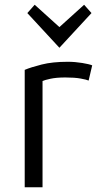

<svg xmlns="http://www.w3.org/2000/svg" viewBox="-20 -788 419 808"><path d="M84 0V-494Q110 -505 155.5 -516.5Q201 -528 265 -528Q296 -528 326 -523Q356 -518 368 -513L353 -449Q344 -453 319 -457.5Q294 -462 255 -462Q217 -462 192 -456.5Q167 -451 159 -447V0ZM230 -587 95 -733 126 -768 230 -674 334 -768 365 -733Z"/></svg>

Font: Ubuntu Sans
Style: Regular
Weight: 400
Designer: Dalton Maag Ltd
Foundry: Dalton Maag Ltd
Version: Version 1.006; ttfautohint (v1.8.4.7-5d5b)